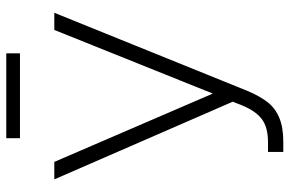

<svg xmlns="http://www.w3.org/2000/svg" viewBox="-173 -724 907 601"><g transform="rotate(-90 280.5 -423.5)"><path d="M105.5 -38.1H135.7Q182.1 -38.1 207.8 -57.1Q233.4 -76.2 251 -119.1L262.7 -148.4L19.5 -707H74.2L288.1 -210.9L487.3 -707H541L296.9 -103.5Q280.3 -64 261.5 -39.8Q242.7 -15.6 212.6 -2.9Q182.6 9.8 136.7 9.8H105.5ZM414.1 -814.5H148.4V-857.4H414.1Z"/></g></svg>

Font: Pretendard Std ExtraLight
Style: Regular
Weight: 200
Designer: Base glyphs from Inter by Rasmus Andersson; Hangeul glyphs from Noto Sans CJK(Source Han Sans) by Jang Soo-young and Kan
Foundry: Kil Hyung-jin
Version: Version 1.309